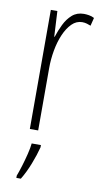

<svg xmlns="http://www.w3.org/2000/svg" viewBox="-87 -578 445 840"><g transform="rotate(10 135.5 -158.0)"><path d="M216 -537Q226 -537 238.5 -535Q251 -533 262 -527L253 -491Q246 -494 236 -497Q226 -500 215 -500Q189 -500 169 -480Q149 -460 135 -427.5Q121 -395 114 -355.5Q107 -316 107 -278V0H70V-529H99L105 -416H107Q116 -444 129.5 -472Q143 -500 164 -518.5Q185 -537 216 -537ZM130 71Q121 106 105 147Q89 188 69 221H49V211Q56 193 64.5 165.5Q73 138 80 109.5Q87 81 89 61H130Z"/></g></svg>

Font: Noto Sans Gujarati UI ExtraCondensed ExtraLight
Style: Regular
Weight: 200
Width: 2
Designer: Jelle Bosma - Monotype Design Team, Universal Thirst
Foundry: Monotype Imaging Inc.
Version: Version 2.106; ttfautohint (v1.8.4.7-5d5b)